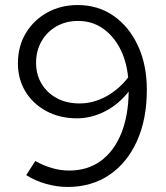

<svg xmlns="http://www.w3.org/2000/svg" viewBox="-20 -731 659 761"><path d="M288 -711Q369 -711 430.5 -668Q492 -625 527 -549.3Q562 -473.6 562 -375Q562 -258.8 523 -172.2Q483.9 -85.5 413.5 -37.8Q343 10 248 10Q205 10 161.5 -2.5Q118 -15 84 -37L120 -93Q151 -75 185.5 -65Q220 -55 254 -55Q326.4 -55 378.6 -92.6Q430.7 -130.1 459.9 -200.6Q489 -271 490 -368Q451 -318 396.8 -290Q342.6 -262 285 -262Q217 -262 164 -290.5Q111 -319 81 -368Q51 -417 51 -480Q51 -547 82 -599Q113 -651 166.7 -681Q220.5 -711 288 -711ZM295 -321Q350 -321 400.4 -348.6Q450.7 -376.2 488 -424Q481 -492 454 -542Q427 -592 385.2 -620Q343.5 -648 289 -648Q241.5 -648 203.7 -626.5Q166 -605 144.5 -567.3Q123 -529.6 123 -481.9Q123 -435 145.1 -398.6Q167.1 -362.3 205.8 -341.6Q244.4 -321 295 -321Z"/></svg>

Font: Red Hat Text VF
Style: Regular
Weight: 300
Designer: Pentagram, MCKL
Foundry: Pentagram, MCKL
Version: Version 1.023